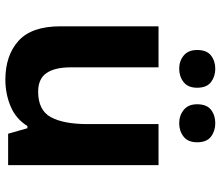

<svg xmlns="http://www.w3.org/2000/svg" viewBox="-72 -720 802 697"><g transform="rotate(90 328.5 -371.0)"><path d="M579 -546V0H465L445 -70H437Q411 -28 365.5 -9Q320 10 269 10Q181 10 128 -37.5Q75 -85 75 -190V-546H224V-227Q224 -169 245 -139Q266 -109 312 -109Q380 -109 405 -155.5Q430 -202 430 -289V-546ZM161 -686Q161 -721 181 -736.5Q201 -752 229 -752Q257 -752 277.5 -736.5Q298 -721 298 -686Q298 -653 277.5 -637Q257 -621 229 -621Q201 -621 181 -637.5Q161 -654 161 -686ZM358 -686Q358 -721 378 -736.5Q398 -752 427 -752Q455 -752 475.5 -736.5Q496 -721 496 -686Q496 -653 475.5 -637Q455 -621 427 -621Q399 -621 378.5 -637.5Q358 -654 358 -686Z"/></g></svg>

Font: Noto Sans Adlam
Style: Regular
Weight: 400
Designer: Mark Jamra, Neil Patel
Foundry: JamraPatel LLC
Version: Version 3.001